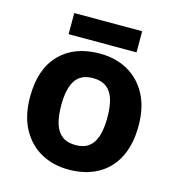

<svg xmlns="http://www.w3.org/2000/svg" viewBox="-107 -801 833 904"><g transform="rotate(15 309.5 -349.5)"><path d="M574 -273.8Q574 -183 541.5 -119.5Q509 -56 449.3 -23Q389.7 10 307.6 10Q232 10 172.7 -23.1Q113.4 -56.2 79.2 -119.8Q45 -183.4 45 -274Q45 -410 116 -483Q187 -556 311 -556Q388.4 -556 447.2 -523Q506 -490 540 -427.3Q574 -364.5 574 -273.8ZM197 -273.8Q197 -220 208.5 -183.5Q220 -147 245 -128.5Q270 -110 310 -110Q350 -110 374.5 -128.5Q399 -147 410.5 -183.5Q422 -220 422 -273.6Q422 -328 410.5 -364Q399 -400 374 -418Q349.1 -436 309.3 -436Q250 -436 223.5 -395.5Q197 -355 197 -273.8ZM475 -709V-606H144V-709Z"/></g></svg>

Font: Noto Sans Cham
Style: Regular
Weight: 400
Designer: Monotype Design Team
Foundry: Monotype Imaging Inc.
Version: Version 2.002